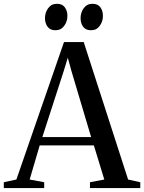

<svg xmlns="http://www.w3.org/2000/svg" viewBox="-40 -964 740 984"><path d="M44 -44 288 -748.5H389L616.5 -44L679 -30V0H421V-30L494.5 -44L441 -219H163.5L112 -44L186.5 -30V0H-20.5V-30ZM427 -261.5 327 -597 307.5 -668 285.5 -596.5 177 -261.5ZM243.5 -809Q217 -809 203.8 -827Q190.5 -845 190.5 -871Q190.5 -900 207 -922.2Q223.5 -944.5 251.5 -944.5H252.5Q279 -944.5 292.2 -926.5Q305.5 -908.5 305.5 -882.5Q305.5 -854 289 -831.5Q272.5 -809 244.5 -809ZM426 -809Q399 -809 386 -827Q373 -845 373 -871Q373 -900 389.2 -922.2Q405.5 -944.5 433.5 -944.5H434.5Q461.5 -944.5 474.5 -926.5Q487.5 -908.5 487.5 -882.5Q487.5 -854 471.2 -831.5Q455 -809 427 -809Z"/></svg>

Font: Merriweather 96pt
Style: Regular
Weight: 400
Version: Version 2.100